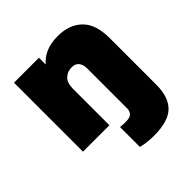

<svg xmlns="http://www.w3.org/2000/svg" viewBox="-182 -608 925 925"><g transform="rotate(-45 280.0 -146.0)"><path d="M342 188Q320 188 298 185.5Q276 183 256 178V42Q269 44 278 44Q287 44 297 44Q323 44 333.5 32.5Q344 21 344 3V-267Q344 -295 332 -310.5Q320 -326 295 -326Q266 -326 246 -307.5Q226 -289 226 -247V0H46V-470H216V-424Q238 -450 271.5 -465Q305 -480 354 -480Q432 -480 478 -435Q524 -390 524 -296V21Q524 106 482 147Q440 188 342 188Z"/></g></svg>

Font: Gantari Black
Style: Regular
Weight: 900
Version: Version 1.000